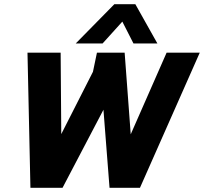

<svg xmlns="http://www.w3.org/2000/svg" viewBox="-20 -895 972 915"><path d="M341 -688 525 -875H625L730 -688H616L563 -792L469 -688ZM125 0 111 -644H269L272 -256L423 -553L442 -644H574L603 -255L774 -644H932L647 0H502L473 -372L278 0Z"/></svg>

Font: Kanit SemiBold
Style: Italic
Weight: 600
Italic angle: -12°
Designer: Katatrad Team
Foundry: CadsonDemak
Version: Version 2.000; ttfautohint (v1.8.3)